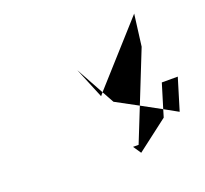

<svg xmlns="http://www.w3.org/2000/svg" viewBox="-93 -884 760 712"><g transform="rotate(-20 287.0 -528.0)"><path d="M232 -650 282 -529 292 -541ZM292 -541 502 -775 486 -650 405 -447 318 -494ZM329 -312 350 -281 473 -375 482 -405 405 -447 351 -312ZM482 -405 511 -500H574L536 -375Z"/></g></svg>

Font: bitstorm
Style: obl
Weight: 400
Version: Version 0.2